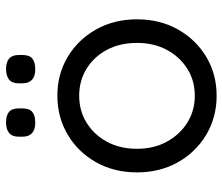

<svg xmlns="http://www.w3.org/2000/svg" viewBox="-72 -672 754 651"><g transform="rotate(-90 305.5 -347.0)"><path d="M565 -260Q565 -182 530.5 -121Q496 -60 437.5 -25Q379 10 306 10Q233 10 174 -25Q115 -60 80.5 -121Q46 -182 46 -260Q46 -338 80.5 -399Q115 -460 174 -495Q233 -530 306 -530Q379 -530 437.5 -495Q496 -460 530.5 -399Q565 -338 565 -260ZM485 -260Q485 -318 461.5 -362Q438 -406 397.5 -431Q357 -456 306 -456Q255 -456 214.5 -431Q174 -406 150 -362Q126 -318 126 -260Q126 -203 150 -159Q174 -115 214.5 -89.5Q255 -64 306 -64Q357 -64 397.5 -89.5Q438 -115 461.5 -159Q485 -203 485 -260ZM395 -605Q372 -605 360 -616Q348 -627 348 -648V-661Q348 -684 361 -694Q374 -704 397 -704Q420 -704 432 -693.5Q444 -683 444 -661V-648Q444 -625 432 -615Q420 -605 395 -605ZM214 -605Q191 -605 179 -616Q167 -627 167 -648V-661Q167 -683 179.5 -693.5Q192 -704 215 -704Q239 -704 251 -694Q263 -684 263 -661V-648Q263 -625 251 -615Q239 -605 214 -605Z"/></g></svg>

Font: Quicksand Light Medium
Style: Regular
Weight: 500
Version: Version 3.006